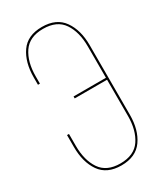

<svg xmlns="http://www.w3.org/2000/svg" viewBox="-180 -777 727 853"><g transform="rotate(-30 183.5 -350.0)"><path d="M327 -528V-172Q327 -94 292 -44.5Q257 5 183 5Q109 5 74.5 -44.5Q40 -94 40 -172V-233H50V-172Q50 -98 81.5 -51.5Q113 -5 183 -5Q254 -5 285.5 -51.5Q317 -98 317 -172V-357H151V-367H317V-528Q317 -602 285.5 -648.5Q254 -695 183 -695Q113 -695 81.5 -648.5Q50 -602 50 -528V-491H40V-528Q40 -606 74.5 -655.5Q109 -705 183 -705Q257 -705 292 -655.5Q327 -606 327 -528Z"/></g></svg>

Font: Bebas Neue Thin
Style: Regular
Weight: 200
Designer: Ryoichi Tsunekawa
Foundry: Ryoichi Tsunekawa
Version: Version 1.003;PS 001.003;hotconv 1.0.70;makeotf.lib2.5.58329